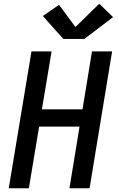

<svg xmlns="http://www.w3.org/2000/svg" viewBox="-20 -1011 640 1031"><path d="M27 0 149 -735H257L205 -424H423L474 -735H582L461 0H353L407 -331H190L135 0ZM320 -802 210 -925 297 -985 385 -866 513 -991 587 -919 433 -802Z"/></svg>

Font: Iosevka Curly SmBdExObl
Style: Regular
Weight: 600
Width: 7
Italic angle: -9°
Monospace: yes
Designer: Belleve Invis
Foundry: Belleve Invis
Version: Version 11.1.0; ttfautohint (v1.8.3)